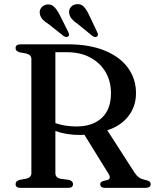

<svg xmlns="http://www.w3.org/2000/svg" viewBox="-20 -916 756 936"><path d="M643 -462Q643 -397 605.5 -349.2Q568 -301.5 503 -281L636 -74.5Q645 -60.5 655.8 -52.2Q666.5 -44 686 -39.5Q703.5 -35.5 709 -30.8Q714.5 -26 714.5 -18.5Q714.5 0 688.5 0H493.5Q468.5 0 468.5 -18.5Q468.5 -29 484 -34L502.5 -38Q524 -44.5 509.5 -68L391.5 -259Q381.5 -258 371 -258Q302.5 -258 250 -277.5V-72Q250 -51 272.5 -45L317 -39Q336 -33 336 -18.5Q336 0 311.5 0H81Q56 0 56 -18.5Q56 -33.5 75.5 -39L108 -45Q133 -51 133 -72V-628Q133 -649 108 -655L75.5 -661Q56 -666.5 56 -681.5Q56 -700 81 -700H309.5Q416.5 -700 491 -669.2Q565.5 -638.5 604.2 -584.8Q643 -531 643 -462ZM250 -661.5V-316Q295 -299.5 352.5 -299.5Q431.5 -299.5 476.2 -341.2Q521 -383 521 -461.5Q521 -519.5 494.8 -564.5Q468.5 -609.5 420.2 -635.5Q372 -661.5 306 -661.5ZM414 -843.5 454 -759Q461 -745 454 -738.5Q444.5 -731.5 431.5 -740L359 -799Q341 -811 330 -823.8Q319 -836.5 317 -853Q315 -869 325.5 -881.5Q336 -894 353.5 -895.5Q375 -898 388.8 -883.2Q402.5 -868.5 414 -843.5ZM271 -843.5 313 -759.5Q320 -745 313.5 -739Q304.5 -732 290.5 -740L217.5 -798Q199.5 -809 188 -821.2Q176.5 -833.5 174 -850Q171.5 -866 181.5 -878.8Q191.5 -891.5 209 -894Q230.5 -896.5 244.2 -882.5Q258 -868.5 271 -843.5Z"/></svg>

Font: Fraunces 9pt S000
Style: Regular
Weight: 400
Version: Version 1.000; ttfautohint (v1.8.3)